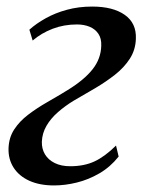

<svg xmlns="http://www.w3.org/2000/svg" viewBox="-20 -555 441 585"><path d="M144.5 10Q101 10 69.5 -4.2Q38 -18.5 21.5 -44.2Q5 -70 6 -103Q7 -135.5 23.2 -160.5Q39.5 -185.5 65.8 -205.5Q92 -225.5 123.5 -243.5Q155 -261.5 186 -280.5Q236.5 -311.5 262 -343.8Q287.5 -376 288.5 -415.5Q289.5 -437.5 279.8 -452Q270 -466.5 253 -473.5Q236 -480.5 214.5 -480.5Q175 -480.5 140.8 -467.5Q106.5 -454.5 79.5 -431.5L69.5 -464.5Q90 -483 119 -499.2Q148 -515.5 183.8 -525.2Q219.5 -535 261 -535Q324 -535 360 -509.8Q396 -484.5 394 -437Q393 -403 375.5 -376Q358 -349 330.2 -327.2Q302.5 -305.5 269.8 -286.2Q237 -267 205 -248.5Q178.5 -232.5 156.5 -213.2Q134.5 -194 121.5 -171.5Q108.5 -149 107.5 -123Q107 -101.5 117 -84.8Q127 -68 146.8 -58.2Q166.5 -48.5 194 -48.5Q236 -48.5 267.5 -63Q299 -77.5 333.5 -111.5L341.5 -78Q316 -46 282.8 -26.8Q249.5 -7.5 214 1.2Q178.5 10 144.5 10Z"/></svg>

Font: Merriweather 96pt
Style: Italic
Weight: 400
Italic angle: -7.8°
Version: Version 2.101